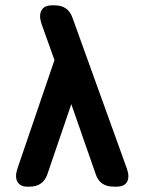

<svg xmlns="http://www.w3.org/2000/svg" viewBox="-20 -699 531 719"><path d="M82 0Q56 0 45.5 -18Q35 -36 45 -67L184 -474L135 -611Q125 -642 135.5 -660.5Q146 -679 174 -679H185Q236 -679 252 -631L455 -68Q466 -37 456 -18.5Q446 0 417 0H406Q353 0 338 -48L247 -309L158 -48Q142 0 91 0Z"/></svg>

Font: Zen Maru Gothic
Style: Bold
Weight: 700
Designer: Yoshimichi Ohira
Foundry: Positype
Version: Version 1.001